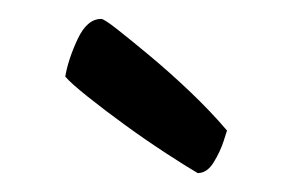

<svg xmlns="http://www.w3.org/2000/svg" viewBox="-20 -736 309 203"><path d="M189 -553Q177 -560 155.5 -574Q134 -588 112 -604Q90 -620 72.5 -634Q55 -648 49 -655Q52 -673 62 -694.5Q72 -716 87 -716Q90 -716 104 -705Q118 -694 139 -676.5Q160 -659 181.5 -638.5Q203 -618 220 -598Q220 -598 216.5 -587Q213 -576 206 -564.5Q199 -553 189 -553Z"/></svg>

Font: Yanone Kaffeesatz ExtraLight
Style: Regular
Weight: 400
Version: Version 2.003